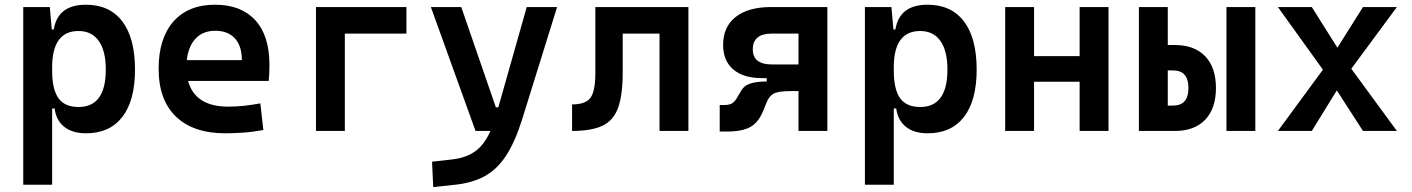

<svg xmlns="http://www.w3.org/2000/svg" viewBox="-20 -547 5899 802"><path d="M77.1 224.6V-517.6H188L196.3 -423.8H204.6Q221.2 -527.3 338.9 -527.3Q438 -527.3 491 -457.5Q543.9 -387.7 543.9 -256.3Q543.9 -127 491 -58.6Q438 9.8 339.4 9.8Q283.2 9.8 249 -16.8Q214.8 -43.5 208 -93.8H197.8V224.6ZM197.8 -251.5Q197.8 -174.3 223.9 -137.2Q250 -100.1 308.1 -100.1Q421.9 -100.1 421.9 -256.3Q421.9 -334.5 392.6 -376Q363.3 -417.5 308.1 -417.5Q197.8 -417.5 197.8 -265.6Z M921.4 9.8Q787.6 9.8 715.1 -59.8Q642.6 -129.4 642.6 -259.8Q642.6 -386.7 704.3 -457Q766.1 -527.3 878.4 -527.3Q986.8 -527.3 1046.1 -462.9Q1105.5 -398.4 1105.5 -275.9Q1105.5 -240.7 1102.5 -209H765.6Q794.9 -101.6 933.1 -101.6Q967.3 -101.6 1000.2 -105.2Q1033.2 -108.9 1067.4 -115.2L1080.1 -3.9Q1031.7 4.9 991.9 7.3Q952.1 9.8 921.4 9.8ZM760.3 -295.9H990.2Q990.2 -355.5 960.9 -387Q931.6 -418.5 879.4 -418.5Q828.6 -418.5 797.9 -386.7Q767.1 -355 760.3 -295.9Z M1299.8 0V-517.6H1677.7V-406.7H1420.4V0Z M1789.6 234.4 1784.7 128.4 1870.6 118.7Q1927.7 111.8 1965.3 84.7Q2002.9 57.6 2028.8 0H1966.3L1779.8 -517.6H1906.7L2051.3 -98.6H2061.5L2180.2 -517.6H2307.1L2160.2 -45.9Q2130.9 46.9 2093.5 103.8Q2056.2 160.6 2004.9 188.7Q1953.6 216.8 1882.3 224.6Z M2369.6 0V-110.8Q2425.8 -110.8 2446.3 -138.4Q2466.8 -166 2466.8 -241.2V-517.6H2855.5V0H2734.9V-406.7H2581.1V-244.6Q2581.1 -150.4 2562 -97.2Q2543 -43.9 2496.8 -22Q2450.7 0 2369.6 0Z M3162.6 -220.7Q3085 -220.7 3042.7 -257.1Q3000.5 -293.5 3000.5 -359.4Q3000.5 -435.1 3053 -476.3Q3105.5 -517.6 3201.7 -517.6H3436V0H3315.4V-166.5H3283.7Q3229.5 -166.5 3210.7 -155.5Q3191.9 -144.5 3182.1 -118.7L3169.9 -88.9Q3150.4 -38.1 3116.5 -17.8Q3082.5 2.4 3016.1 2.4H2986.3V-108.4H3007.3Q3027.3 -108.4 3039.3 -116.2Q3051.3 -124 3060.5 -142.1L3075.2 -166.5Q3087.4 -189.5 3113.8 -198Q3140.1 -206.5 3178.7 -206.5H3182.6V-220.7ZM3315.4 -277.8V-406.7H3204.1Q3124.5 -406.7 3124.5 -340.8Q3124.5 -277.8 3204.1 -277.8Z M3592.8 224.6V-517.6H3703.6L3711.9 -423.8H3720.2Q3736.8 -527.3 3854.5 -527.3Q3953.6 -527.3 4006.6 -457.5Q4059.6 -387.7 4059.6 -256.3Q4059.6 -127 4006.6 -58.6Q3953.6 9.8 3855 9.8Q3798.8 9.8 3764.6 -16.8Q3730.5 -43.5 3723.6 -93.8H3713.4V224.6ZM3713.4 -251.5Q3713.4 -174.3 3739.5 -137.2Q3765.6 -100.1 3823.7 -100.1Q3937.5 -100.1 3937.5 -256.3Q3937.5 -334.5 3908.2 -376Q3878.9 -417.5 3823.7 -417.5Q3713.4 -417.5 3713.4 -265.6Z M4489.7 0V-205.6H4299.3V0H4178.7V-517.6H4299.3V-312.5H4489.7V-517.6H4610.4V0Z M4737.3 0V-517.6H4857.9V-358.9H4887.7Q4969.2 -358.9 5014.2 -312Q5059.1 -265.1 5059.1 -179.2Q5059.1 -93.8 5014.2 -46.9Q4969.2 0 4887.7 0ZM5103 0V-517.6H5223.6V0ZM4857.9 -106H4879.4Q4944.3 -106 4944.3 -179.2Q4944.3 -252.9 4879.4 -252.9H4857.9Z M5317.9 0 5505.9 -255.9 5317.9 -517.6H5459.5L5566.4 -347.7L5673.3 -517.6H5814.9L5624.5 -259.8L5814.9 0H5673.3L5564 -169.4L5459.5 0Z"/></svg>

Font: Cascadia Code SemiBold
Style: Regular
Weight: 600
Monospace: yes
Designer: Aaron Bell
Foundry: Saja Typeworks
Version: Version 2404.023; ttfautohint (v1.8.4)